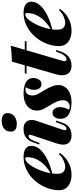

<svg xmlns="http://www.w3.org/2000/svg" viewBox="654 -1478 836 2189"><g transform="rotate(-90 1071.5 -384.0)"><path d="M162 -210Q194 -225 225 -246Q256 -267 282 -292Q322 -331 347.5 -381Q373 -431 373 -489Q373 -503 369 -508.5Q365 -514 357 -514Q337 -514 313.5 -491.5Q290 -469 267 -431.5Q244 -394 225.5 -347Q207 -300 195.5 -250.5Q184 -201 184 -155Q184 -97 207 -77.5Q230 -58 267 -58Q287 -58 327 -73Q367 -88 407 -128L423 -120Q401 -87 365 -56Q329 -25 280 -5.5Q231 14 170 14Q123 14 83.5 -2Q44 -18 20.5 -49.5Q-3 -81 -3 -127Q-3 -186 15.5 -244Q34 -302 68 -354Q102 -406 149.5 -446.5Q197 -487 255 -510Q313 -533 379 -533Q432 -533 467.5 -511.5Q503 -490 503 -445Q503 -407 483 -373.5Q463 -340 428 -312.5Q393 -285 349 -263Q305 -241 256.5 -225Q208 -209 161 -200Z M665 -676Q665 -730 700 -756Q735 -782 787 -782Q831 -782 853.5 -765Q876 -748 876 -714Q876 -667 840.5 -638.5Q805 -610 753 -610Q710 -610 687.5 -627Q665 -644 665 -676ZM623 -434Q637 -476 614 -476Q599 -476 586 -462.5Q573 -449 559 -413L536 -352H517L545 -430Q559 -468 580.5 -490.5Q602 -513 631 -523Q660 -533 694 -533Q732 -533 755 -520Q778 -507 788 -486.5Q798 -466 798 -441.5Q798 -417 790 -393L686 -85Q678 -60 683 -51.5Q688 -43 698 -43Q707 -43 721 -53.5Q735 -64 751 -106L772 -162H791L766 -89Q751 -47 728 -25Q705 -3 677.5 5.5Q650 14 623 14Q579 14 551.5 -4.5Q524 -23 518 -61.5Q512 -100 531 -158Z M916 -14Q924 -10 932.5 -8.5Q941 -7 951 -7Q982 -7 1002.5 -27.5Q1023 -48 1023 -83Q1023 -117 1007 -154Q991 -191 965 -232Q941 -271 923 -305.5Q905 -340 905 -382Q905 -425 927 -459Q949 -493 993 -513Q1037 -533 1104 -533Q1146 -533 1185.5 -523Q1225 -513 1250.5 -488.5Q1276 -464 1276 -418Q1276 -398 1268 -377Q1260 -356 1244.5 -342.5Q1229 -329 1205 -329Q1175 -329 1158 -352.5Q1141 -376 1141 -413Q1141 -445 1151.5 -470Q1162 -495 1173 -507Q1165 -511 1148 -511Q1113 -511 1095.5 -491Q1078 -471 1077 -433Q1077 -411 1085.5 -388.5Q1094 -366 1108 -343.5Q1122 -321 1136 -297Q1169 -241 1182.5 -205.5Q1196 -170 1196 -136Q1196 -95 1173.5 -61Q1151 -27 1106.5 -6.5Q1062 14 996 14Q949 14 906.5 2.5Q864 -9 837.5 -37Q811 -65 811 -114Q811 -151 829.5 -177Q848 -203 879 -203Q908 -203 926 -179Q944 -155 944 -115Q944 -83 933.5 -56Q923 -29 916 -14Z M1698 -519 1695 -499H1324L1329 -519ZM1471 -85Q1465 -64 1470.5 -53.5Q1476 -43 1489 -43Q1509 -43 1529 -65Q1549 -87 1561 -119L1577 -162H1596L1577 -107Q1558 -50 1517 -18Q1476 14 1418 14Q1368 14 1341 -9.5Q1314 -33 1309 -72Q1304 -111 1317 -158L1463 -666Q1518 -667 1561 -670Q1604 -673 1645 -680Z M1805 -210Q1837 -225 1868 -246Q1899 -267 1925 -292Q1965 -331 1990.5 -381Q2016 -431 2016 -489Q2016 -503 2012 -508.5Q2008 -514 2000 -514Q1980 -514 1956.5 -491.5Q1933 -469 1910 -431.5Q1887 -394 1868.5 -347Q1850 -300 1838.5 -250.5Q1827 -201 1827 -155Q1827 -97 1850 -77.5Q1873 -58 1910 -58Q1930 -58 1970 -73Q2010 -88 2050 -128L2066 -120Q2044 -87 2008 -56Q1972 -25 1923 -5.5Q1874 14 1813 14Q1766 14 1726.5 -2Q1687 -18 1663.5 -49.5Q1640 -81 1640 -127Q1640 -186 1658.5 -244Q1677 -302 1711 -354Q1745 -406 1792.5 -446.5Q1840 -487 1898 -510Q1956 -533 2022 -533Q2075 -533 2110.5 -511.5Q2146 -490 2146 -445Q2146 -407 2126 -373.5Q2106 -340 2071 -312.5Q2036 -285 1992 -263Q1948 -241 1899.5 -225Q1851 -209 1804 -200Z"/></g></svg>

Font: Playfair Display Black
Style: Italic
Weight: 900
Italic angle: -14°
Designer: Claus Eggers Sørensen
Foundry: Claus Eggers Sørensen
Version: Version 1.203